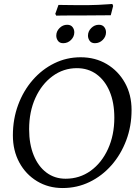

<svg xmlns="http://www.w3.org/2000/svg" viewBox="-20 -937 705 969"><path d="M296 12Q224 12 167 -22.5Q110 -57 77.5 -117Q45 -177 45 -254Q45 -336 71.5 -407.5Q98 -479 145 -533Q192 -587 254 -617.5Q316 -648 387 -648Q461 -648 519 -613.5Q577 -579 610.5 -519Q644 -459 644 -382Q644 -300 617 -228.5Q590 -157 542.5 -103Q495 -49 432 -18.5Q369 12 296 12ZM311 -35Q382 -35 437.5 -75Q493 -115 525 -185Q557 -255 557 -343Q557 -419 533.5 -475Q510 -531 467.5 -562Q425 -593 368 -593Q300 -593 245 -552.5Q190 -512 158.5 -442.5Q127 -373 127 -285Q127 -210 150 -153.5Q173 -97 214.5 -66Q256 -35 311 -35ZM459 -719Q441 -719 432.5 -731Q424 -743 424 -757Q424 -779 440.5 -795.5Q457 -812 479 -812Q497 -812 506 -800.5Q515 -789 515 -774Q515 -752 498.5 -735.5Q482 -719 459 -719ZM299 -719Q281 -719 272.5 -731Q264 -743 264 -757Q264 -779 280.5 -795.5Q297 -812 319 -812Q337 -812 346 -800.5Q355 -789 355 -774Q355 -752 338.5 -735.5Q322 -719 299 -719ZM551 -907 539 -860 402 -859Q374 -859 342 -859Q310 -859 287 -858.5Q264 -858 264 -858L259 -867L275 -912Q275 -912 290 -912Q305 -912 327.5 -911.5Q350 -911 375.5 -911Q401 -911 422 -911Q446 -911 475.5 -912.5Q505 -914 526 -915.5Q547 -917 547 -917Z"/></svg>

Font: Alegreya
Style: Italic
Weight: 400
Italic angle: -7°
Designer: Juan Pablo del Peral
Foundry: Huerta Tipografica
Version: Version 2.009